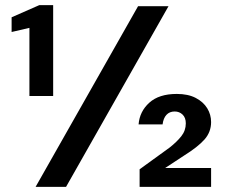

<svg xmlns="http://www.w3.org/2000/svg" viewBox="-20 -724 876 744"><path d="M94 -352V-616L25 -600V-657L132 -704H186V-352ZM118 0 515 -700H633L236 0ZM521 0V-68L637 -152Q665 -174 682.5 -196Q700 -218 700 -246Q700 -268 687.5 -280Q675 -292 657 -292Q637 -292 625 -279Q613 -266 610 -242H517Q521 -292 558.5 -326Q596 -360 665 -360Q709 -360 738.5 -344.5Q768 -329 783 -304.5Q798 -280 798 -251Q798 -212 772 -183Q746 -154 693 -121L620 -73H798V0Z"/></svg>

Font: DM Sans 18pt SemiBold
Style: Regular
Weight: 600
Designer: Colophon Foundry, Jonny Pinhorn
Foundry: Colophon Foundry
Version: Version 4.004;gftools[0.9.30]